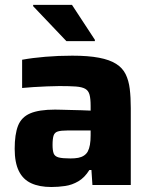

<svg xmlns="http://www.w3.org/2000/svg" viewBox="-20 -741 606 769"><path d="M185.8 8Q137.5 8 104.8 -7.2Q72 -22.3 55.4 -56.2Q38.8 -90 38.8 -145Q38.8 -203.2 52.3 -237.5Q65.9 -271.9 101 -286.9Q136.2 -302 200.4 -302Q209.5 -302 225.8 -301.5Q242.2 -301 263.1 -300.5Q284.1 -300 304.8 -299.5Q325.6 -299 343 -298V-316.7Q343 -345.8 338.6 -361.8Q334.3 -377.9 321.4 -385.3Q308.6 -392.6 283.7 -394.5Q258.8 -396.3 217.7 -396.3Q195.4 -396.3 167.7 -395Q139.9 -393.7 113.5 -392.2Q87.1 -390.6 68.6 -388.6V-501.7Q110 -509.3 161.7 -513.6Q213.3 -518 269.6 -518Q333.6 -518 376.4 -509.8Q419.2 -501.7 445 -485.3Q470.8 -469 483.2 -443.8Q495.6 -418.7 499.7 -384.9Q503.8 -351.2 503.8 -308.2V0H350.2L346.2 -60H337.9Q319.2 -29.8 294 -15Q268.8 -0.1 241 3.9Q213.1 8 185.8 8ZM261.9 -106.4Q280.1 -106.4 293.4 -108.9Q306.6 -111.5 316.4 -118Q326.2 -124.5 331.6 -134.4Q337.4 -145.4 340.2 -161.3Q343 -177.3 343 -199.3V-218.4H250.3Q224.7 -218.4 211.8 -214.5Q198.9 -210.7 194.7 -198.2Q190.5 -185.6 190.5 -160.1Q190.5 -138.2 195 -126.3Q199.6 -114.5 215.1 -110.4Q230.6 -106.4 261.9 -106.4ZM245.9 -576.3 112.8 -716.2V-721.5H268.3L360 -581.6V-576.3Z"/></svg>

Font: Saira Thin
Style: Regular
Weight: 100
Designer: Hector Gatti with collaboration of the Omnibus-Type team
Foundry: Omnibus-Type
Version: Version 1.101